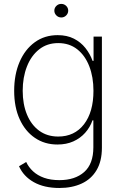

<svg xmlns="http://www.w3.org/2000/svg" viewBox="-20 -730 615 966"><path d="M278.8 215.8Q202.1 215.8 150.1 186.5Q98.1 157.2 75.7 106.4L111.8 85Q124 111.3 146.5 132.1Q168.9 152.8 201.9 164.6Q234.9 176.3 278.8 176.3Q357.4 176.3 403.6 135.5Q449.7 94.7 449.7 11.2V-124.5H445.3Q433.1 -89.4 408.4 -61.8Q383.8 -34.2 348.9 -18.6Q314 -2.9 269 -2.9Q204.6 -2.9 155.5 -36.4Q106.4 -69.8 78.9 -130.4Q51.3 -190.9 51.3 -272.9Q51.3 -355 78.4 -418.2Q105.5 -481.4 154.8 -517.3Q204.1 -553.2 270 -553.2Q316.9 -553.2 351.6 -535.6Q386.2 -518.1 409.7 -488.5Q433.1 -459 445.8 -423.8H450.7V-545.9H492.7V13.2Q492.7 81.1 465.8 126.2Q439 171.4 390.6 193.6Q342.3 215.8 278.8 215.8ZM272.9 -43Q355 -43 402.6 -104.7Q450.2 -166.5 450.2 -273.4Q450.2 -342.3 429.2 -396.5Q408.2 -450.7 368.7 -481.9Q329.1 -513.2 272.9 -513.2Q216.8 -513.2 176.8 -481.4Q136.7 -449.7 115.5 -395.3Q94.2 -340.8 94.2 -273.4Q94.2 -205.6 115.7 -153.6Q137.2 -101.6 177.2 -72.3Q217.3 -43 272.9 -43ZM288.6 -642.1Q273.9 -642.1 263.7 -652.3Q253.4 -662.6 253.4 -676.3Q253.4 -690.4 263.7 -700.4Q273.9 -710.4 288.1 -710.4Q302.7 -710.4 313 -700.4Q323.2 -690.4 323.2 -676.3Q323.2 -662.6 313 -652.3Q302.7 -642.1 288.6 -642.1Z"/></svg>

Font: Inter Tight ExtraLight
Style: Regular
Weight: 250
Designer: Rasmus Andersson
Foundry: rsms
Version: Version 3.004